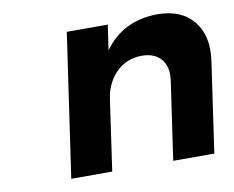

<svg xmlns="http://www.w3.org/2000/svg" viewBox="-65 -627 867 710"><g transform="rotate(-10 368.5 -272.0)"><path d="M147.9 0 226.1 -538.1H379.9L366.2 -443.8Q436.5 -542.5 565.9 -543.9Q656.2 -543.9 701.9 -488Q747.6 -432.1 733.9 -337.9L685.1 0H530.8L573.2 -293Q580.6 -343.8 556.4 -373.3Q532.2 -402.8 482.9 -402.8Q425.8 -402.3 387.2 -364Q348.6 -325.7 339.8 -265.1L301.8 0Z"/></g></svg>

Font: Trueno SemiBold
Style: Italic
Weight: 600
Designer: Julieta Ulanovsky
Foundry: Julieta Ulanovsky
Version: Version 3.001b | FøM Fix